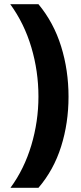

<svg xmlns="http://www.w3.org/2000/svg" viewBox="-20 -741 386 919"><path d="M164 158H30Q96 68 130 -46Q164 -160 164 -279Q164 -400 130 -514.5Q96 -629 29 -721H164Q237 -633 272.5 -519Q308 -405 308 -278Q308 -152 272.5 -39.5Q237 73 164 158Z"/></svg>

Font: Noto Sans UI ExtraBold
Style: Regular
Weight: 800
Designer: Monotype Design Team
Foundry: Monotype Imaging Inc.
Version: Version 1.001